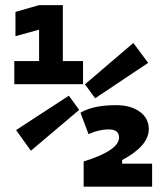

<svg xmlns="http://www.w3.org/2000/svg" viewBox="-20 -713 626 734"><path d="M299.8 0.5V-95.7Q435.1 -137.7 435.1 -187.5Q435.1 -218.3 395 -218.3Q358.4 -218.3 318.4 -200.2L287.6 -282.2Q314 -297.4 347.7 -304.2Q381.3 -311 422.9 -311Q480 -311 514.4 -285.9Q548.8 -260.7 548.8 -219.2Q548.8 -155.3 446.8 -101.1V-87.4H561.5V0.5ZM34.7 -391.1V-479.5H129.4V-599.6L39.1 -574.7V-667.5L129.4 -693.4H220.2V-479.5H297.4V-391.1ZM98.1 -136.7 41.5 -215.8 243.2 -347.2 282.7 -293ZM343.8 -337.4 304.7 -390.6 489.7 -548.8 546.4 -472.7Z"/></svg>

Font: Cascadia Mono NF SemiBold
Style: Regular
Weight: 600
Monospace: yes
Designer: Aaron Bell
Foundry: Saja Typeworks
Version: Version 2404.023; ttfautohint (v1.8.4)